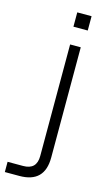

<svg xmlns="http://www.w3.org/2000/svg" viewBox="-197 -712 556 959"><g transform="rotate(15 80.5 -232.0)"><path d="M-66 200H9C96 200 139 157 139 70V-500H84V77C84 124 61 147 14 147H-66ZM77 -590H151V-664H77Z"/></g></svg>

Font: Uncut Sans Light
Style: Regular
Weight: 300
Designer: Kasper Nordkvist
Foundry: UNCUT.wtf
Version: Version 1.304;Glyphs 3.2 (3246)